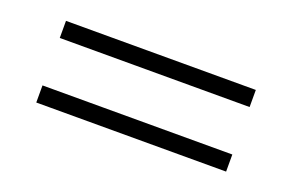

<svg xmlns="http://www.w3.org/2000/svg" viewBox="-41 -495 643 422"><g transform="rotate(20 280.0 -283.5)"><path d="M58 -339V-379H502V-339ZM58 -188V-228H502V-188Z"/></g></svg>

Font: Baskervville
Style: Regular
Weight: 400
Designer: Alexis Faudot, Rémi Forte, Morgane Pierson, Rafael Ribas, Tanguy Vanlaeys, Rosalie Wagner, Thomas Huot-Marchand
Foundry: ANRT
Version: Version 1.100